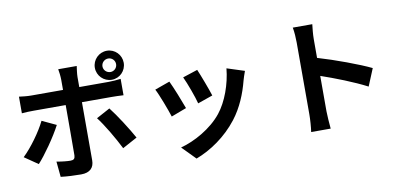

<svg xmlns="http://www.w3.org/2000/svg" viewBox="-84 -1142 3167 1512"><g transform="rotate(-10 1500.0 -386.5)"><path d="M775 -750C775 -780 800 -804 830 -804C860 -804 884 -780 884 -750C884 -720 860 -696 830 -696C800 -696 775 -720 775 -750ZM714 -750C714 -686 766 -634 830 -634C894 -634 945 -686 945 -750C945 -814 894 -866 830 -866C766 -866 714 -814 714 -750ZM576 -789H428C432 -772 437 -728 437 -702V-622H183C151 -622 116 -626 86 -630V-497C114 -500 153 -501 183 -501H437V-500C437 -453 437 -136 436 -99C435 -73 425 -63 399 -63C375 -63 331 -67 288 -75L300 49C351 55 409 58 463 58C534 58 567 22 567 -36V-501H801C828 -501 867 -500 899 -498V-629C872 -625 828 -622 800 -622H567V-702C567 -727 574 -775 576 -789ZM341 -359 228 -412C187 -328 107 -218 40 -154L148 -80C203 -139 295 -270 341 -359ZM771 -415 662 -356C710 -295 781 -174 824 -88L942 -152C902 -225 822 -351 771 -415Z M1505 -594 1386 -555C1411 -503 1455 -382 1467 -333L1587 -375C1573 -421 1524 -551 1505 -594ZM1874 -521 1734 -566C1722 -441 1674 -308 1606 -223C1523 -119 1384 -43 1274 -14L1379 93C1496 49 1621 -35 1714 -155C1782 -243 1824 -347 1850 -448C1856 -468 1862 -489 1874 -521ZM1273 -541 1153 -498C1177 -454 1227 -321 1244 -267L1366 -313C1346 -369 1298 -490 1273 -541Z M2314 -96C2314 -56 2310 4 2304 44H2460C2456 3 2451 -67 2451 -96V-379C2559 -342 2709 -284 2812 -230L2869 -368C2777 -413 2585 -484 2451 -523V-671C2451 -712 2456 -756 2460 -791H2304C2311 -756 2314 -706 2314 -671Z"/></g></svg>

Font: Source Han Sans JP
Style: Bold
Weight: 700
Designer: Ryoko NISHIZUKA 西塚涼子 (kana, bopomofo & ideographs); Paul D. Hunt (Latin, Greek & Cyrillic); Sandoll Communications 산돌커뮤니
Foundry: Adobe
Version: Version 2.002;hotconv 1.0.116;makeotfexe 2.5.65601